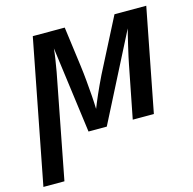

<svg xmlns="http://www.w3.org/2000/svg" viewBox="-128 -636 956 952"><g transform="rotate(-15 350.0 -160.0)"><path d="M190.4 -326.2 87.4 207.5H-20.5L122.1 -528.3H286.1L313.5 -322.3Q318.4 -284.7 322 -244.9Q325.7 -205.1 328.4 -167.7Q331.1 -130.4 332 -98.6Q342.8 -126.5 360.1 -166Q377.4 -205.6 401.4 -254.9L541.5 -528.3H704.6L602.1 0H493.7L546.4 -269Q548.8 -282.7 554.2 -306.9Q559.6 -331.1 565.9 -358.2Q572.3 -385.3 577.9 -408.7Q583.5 -432.1 586.9 -443.8L360.4 0H266.6L207.5 -442.9Q205.6 -420.9 201.2 -391.6Q196.8 -362.3 190.4 -326.2Z"/></g></svg>

Font: Arimo SemiBold
Style: Italic
Weight: 600
Italic angle: -12°
Version: Version 1.33